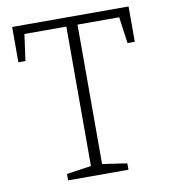

<svg xmlns="http://www.w3.org/2000/svg" viewBox="-79 -762 729 830"><g transform="rotate(-10 285.5 -347.5)"><path d="M153 0V-28L261 -44V-656H77L61 -540H30V-695H541V-540H509L493 -656H310V-44L418 -28V0Z"/></g></svg>

Font: Bitter Light
Style: Regular
Weight: 300
Designer: Sol Matas, and Bitter project Authors
Foundry: Sol Matas
Version: Version 2.001